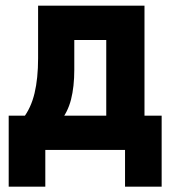

<svg xmlns="http://www.w3.org/2000/svg" viewBox="-20 -538 626 689"><path d="M194.8 -101.1 62.5 -113.3Q91.3 -150.4 104 -203.6Q116.7 -256.8 116.7 -329.1V-517.6H246.6V-287.6Q246.6 -227.1 234.9 -180.9Q223.1 -134.7 194.8 -101.1ZM11.2 131.8V-93.8H142.6V131.8ZM428.7 131.8V-93.8H560.1V131.8ZM361.3 0V-517.6H498.5V0ZM166.5 -394.5V-517.6H424.3V-394.5ZM560.1 -123V0H11.2V-123Z"/></svg>

Font: Cascadia Mono PL
Style: Regular
Weight: 400
Monospace: yes
Designer: Aaron Bell
Foundry: Saja Typeworks
Version: Version 2102.003